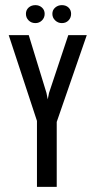

<svg xmlns="http://www.w3.org/2000/svg" viewBox="-20 -728 372 748"><path d="M124 0V-257L14 -591H92L161 -366L166 -341L171 -366L246 -591H318L201 -253V0ZM118 -638Q102 -638 91.5 -648.5Q81 -659 81 -674Q81 -689 91.5 -698.5Q102 -708 118 -708Q133 -708 143.5 -698.5Q154 -689 154 -674Q154 -659 143.5 -648.5Q133 -638 118 -638ZM221 -638Q206 -638 195 -648.5Q184 -659 184 -674Q184 -689 195 -698.5Q206 -708 221 -708Q237 -708 247 -698.5Q257 -689 257 -674Q257 -659 247 -648.5Q237 -638 221 -638Z"/></svg>

Font: Alumni Sans Medium
Style: Regular
Weight: 500
Designer: Robert E. Leuschke
Foundry: Robert E. Leuschke
Version: Version 1.018